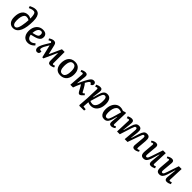

<svg xmlns="http://www.w3.org/2000/svg" viewBox="518 -2823 5102 5102"><g transform="rotate(45 3069.5 -271.5)"><path d="M134 -717Q175 -737 220 -753.5Q265 -770 315 -770Q368 -770 406 -743Q444 -716 465 -656.5Q486 -597 486 -497Q486 -389 472.5 -296Q459 -203 428.5 -133.5Q398 -64 348.5 -25Q299 14 226 14Q149 14 97.5 -45Q46 -104 46 -220Q46 -364 104.5 -443.5Q163 -523 273 -523Q301 -523 331 -513.5Q361 -504 380 -492Q379 -521 378 -542Q377 -563 375 -582Q369 -632 358.5 -657Q348 -682 331.5 -690.5Q315 -699 291 -699Q254 -699 221.5 -688Q189 -677 153 -661ZM245 -48Q295 -48 324.5 -120Q354 -192 369 -328Q372 -361 373.5 -386Q375 -411 376 -429Q352 -443 329 -449.5Q306 -456 279 -456Q238 -456 211 -424Q184 -392 170.5 -336.5Q157 -281 157 -209Q157 -130 179.5 -89Q202 -48 245 -48Z M831 -523Q908 -523 945.5 -488Q983 -453 983 -394Q983 -341 957 -308.5Q931 -276 888 -256.5Q845 -237 797 -225L691 -198Q694 -165 708 -134Q722 -103 748 -83Q774 -63 812 -63Q845 -63 875.5 -78Q906 -93 943 -126L980 -81Q964 -62 936.5 -40Q909 -18 871 -2Q833 14 786 14Q720 14 673.5 -16.5Q627 -47 603 -101Q579 -155 579 -225Q579 -313 610 -380Q641 -447 698 -485Q755 -523 831 -523ZM878 -392Q878 -421 864.5 -441Q851 -461 820 -461Q764 -461 730 -410Q696 -359 690 -262L780 -286Q829 -299 853.5 -321.5Q878 -344 878 -392Z M1374 11H1333L1247 -347H1242Q1191 -265 1167 -214.5Q1143 -164 1140 -132Q1135 -87 1173 -86L1204 -87Q1213 -42 1193 -14Q1173 14 1132 14Q1099 14 1077.5 -10.5Q1056 -35 1056 -77Q1056 -140 1126 -262Q1147 -298 1171.5 -338.5Q1196 -379 1224 -424Q1212 -453 1192 -453Q1175 -453 1130 -425L1105 -471Q1135 -493 1171.5 -508Q1208 -523 1237 -523Q1277 -523 1298.5 -505.5Q1320 -488 1331 -442L1394 -173H1398L1550 -510H1652V-93Q1652 -72 1658 -63Q1664 -54 1678 -54Q1688 -54 1699 -57.5Q1710 -61 1730 -71L1747 -20Q1723 -7 1689 3.5Q1655 14 1627 14Q1585 14 1566 -10.5Q1547 -35 1548 -92L1549 -363H1543Z M2007 14Q1901 14 1846 -54Q1791 -122 1791 -235Q1791 -292 1804.5 -344Q1818 -396 1847 -436Q1876 -476 1923.5 -499.5Q1971 -523 2038 -523Q2142 -523 2198.5 -455.5Q2255 -388 2255 -275Q2255 -218 2241.5 -166Q2228 -114 2198 -73.5Q2168 -33 2121 -9.5Q2074 14 2007 14ZM2014 -50Q2064 -50 2091.5 -82Q2119 -114 2129.5 -165.5Q2140 -217 2140 -276Q2140 -329 2130 -370Q2120 -411 2095.5 -435Q2071 -459 2029 -459Q1980 -459 1953.5 -428.5Q1927 -398 1916.5 -346.5Q1906 -295 1906 -231Q1906 -150 1931.5 -100Q1957 -50 2014 -50Z M2474 -165 2484 -164Q2502 -209 2525.5 -257.5Q2549 -306 2571.5 -349.5Q2594 -393 2611 -420Q2642 -474 2671.5 -498.5Q2701 -523 2741 -523Q2779 -523 2797 -500.5Q2815 -478 2815 -456Q2815 -431 2799.5 -410.5Q2784 -390 2754 -379L2736 -406Q2723 -424 2709 -424Q2690 -424 2667 -396Q2657 -384 2643 -362Q2629 -340 2612 -308Q2631 -288 2648 -264.5Q2665 -241 2692 -192Q2723 -138 2737.5 -108Q2752 -78 2766 -78Q2774 -78 2786.5 -88.5Q2799 -99 2811 -112L2843 -72Q2806 -31 2778 -8.5Q2750 14 2727 14Q2711 14 2697 2.5Q2683 -9 2664 -40Q2645 -71 2615 -130Q2603 -155 2589.5 -174Q2576 -193 2563 -210Q2536 -154 2512.5 -96Q2489 -38 2477 0H2375L2405 -414Q2408 -453 2377 -453Q2366 -453 2351 -448.5Q2336 -444 2321 -437L2305 -489Q2327 -501 2364 -512Q2401 -523 2430 -523Q2517 -523 2504 -418Z M2959 -412Q2961 -450 2935 -450Q2924 -450 2905.5 -444.5Q2887 -439 2876 -432L2859 -488Q2883 -501 2916 -512Q2949 -523 2986 -523Q3030 -523 3047.5 -496Q3065 -469 3059 -423L3032 -197L3041 -195L3077 -328Q3103 -425 3141 -474Q3179 -523 3252 -523Q3330 -523 3368.5 -466Q3407 -409 3407 -309Q3407 -209 3375 -136.5Q3343 -64 3287 -25Q3231 14 3158 14Q3122 14 3091 5.5Q3060 -3 3042 -12L3030 160L3125 172L3119 225L2945 227L2927 212L2947 -61ZM3232 -447Q3209 -447 3193 -436.5Q3177 -426 3163 -399.5Q3149 -373 3133.5 -325.5Q3118 -278 3097 -204L3058 -73Q3075 -65 3097.5 -58.5Q3120 -52 3148 -52Q3194 -52 3227.5 -85.5Q3261 -119 3278.5 -177Q3296 -235 3296 -309Q3296 -338 3293 -370Q3290 -402 3276 -424.5Q3262 -447 3232 -447Z M3941 -99Q3940 -75 3945.5 -65.5Q3951 -56 3966 -56Q3987 -56 4015 -78L4038 -34Q4021 -18 3987.5 -2Q3954 14 3921 14Q3880 14 3860 -11.5Q3840 -37 3845 -90L3863 -276L3855 -277L3832 -192Q3815 -128 3793.5 -81.5Q3772 -35 3739.5 -10.5Q3707 14 3656 14Q3601 14 3566 -13.5Q3531 -41 3513.5 -89Q3496 -137 3496 -199Q3496 -295 3526.5 -367.5Q3557 -440 3611 -481.5Q3665 -523 3736 -523Q3774 -523 3805.5 -514.5Q3837 -506 3855 -497L3932 -521L3954 -511ZM3677 -60Q3698 -60 3713.5 -69Q3729 -78 3743 -104Q3757 -130 3773 -179Q3789 -228 3811 -307L3847 -436Q3830 -445 3802.5 -451.5Q3775 -458 3750 -458Q3705 -458 3673 -424Q3641 -390 3624 -331.5Q3607 -273 3607 -199Q3607 -124 3624 -92Q3641 -60 3677 -60Z M4448 -351Q4453 -399 4443.5 -418Q4434 -437 4412 -437Q4385 -437 4372 -413Q4359 -389 4338 -323L4235 0H4131L4146 -411Q4147 -432 4141.5 -441Q4136 -450 4120 -450Q4111 -450 4098.5 -445.5Q4086 -441 4064 -433L4046 -489Q4066 -499 4102 -510.5Q4138 -522 4170 -522Q4256 -522 4246 -418L4219 -150L4227 -148L4290 -366Q4314 -447 4345.5 -484.5Q4377 -522 4438 -522Q4500 -522 4523 -482Q4546 -442 4537 -363L4513 -147L4521 -145L4591 -364Q4617 -446 4649 -484Q4681 -522 4742 -522Q4810 -522 4832.5 -480Q4855 -438 4848 -356L4827 -100Q4825 -76 4829.5 -65.5Q4834 -55 4850 -55Q4874 -55 4903 -77L4926 -34Q4913 -23 4891.5 -12Q4870 -1 4846 6.5Q4822 14 4801 14Q4753 14 4734.5 -10.5Q4716 -35 4719 -75L4744 -353Q4748 -401 4741 -419Q4734 -437 4711 -437Q4697 -437 4687 -429Q4677 -421 4666.5 -396Q4656 -371 4638 -320L4525 0H4418Z M4949 -474Q4965 -487 4987.5 -498Q5010 -509 5034 -516Q5058 -523 5077 -523Q5164 -523 5156 -434L5131 -157Q5127 -109 5133.5 -90.5Q5140 -72 5162 -72Q5178 -72 5189.5 -81Q5201 -90 5212.5 -114Q5224 -138 5239 -183L5349 -509H5454L5437 -97Q5435 -59 5462 -59Q5474 -59 5489 -64Q5504 -69 5519 -75L5537 -21Q5513 -7 5477 3.5Q5441 14 5415 14Q5368 14 5350.5 -15Q5333 -44 5338 -92L5365 -361L5357 -363L5288 -138Q5264 -64 5229 -25Q5194 14 5132 14Q5070 14 5044.5 -26Q5019 -66 5027 -156L5048 -411Q5050 -437 5044.5 -445Q5039 -453 5025 -453Q4999 -453 4972 -432Z M5545 -474Q5561 -487 5583.5 -498Q5606 -509 5630 -516Q5654 -523 5673 -523Q5760 -523 5752 -434L5727 -157Q5723 -109 5729.5 -90.5Q5736 -72 5758 -72Q5774 -72 5785.5 -81Q5797 -90 5808.5 -114Q5820 -138 5835 -183L5945 -509H6050L6033 -97Q6031 -59 6058 -59Q6070 -59 6085 -64Q6100 -69 6115 -75L6133 -21Q6109 -7 6073 3.5Q6037 14 6011 14Q5964 14 5946.5 -15Q5929 -44 5934 -92L5961 -361L5953 -363L5884 -138Q5860 -64 5825 -25Q5790 14 5728 14Q5666 14 5640.5 -26Q5615 -66 5623 -156L5644 -411Q5646 -437 5640.5 -445Q5635 -453 5621 -453Q5595 -453 5568 -432Z"/></g></svg>

Font: Literata 12pt Medium
Style: Italic
Weight: 500
Italic angle: -2°
Designer: Latin by Veronika Burian and Jose Scaglione. Greek by Irene Vlachou. Cyrillic by Vera Evstafieva
Foundry: TypeTogether
Version: Version 3.002